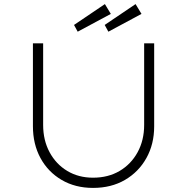

<svg xmlns="http://www.w3.org/2000/svg" viewBox="-20 -912 915 939"><path d="M435 7Q348 7 281.5 -32Q215 -71 178 -139Q141 -207 141 -295V-700H191V-301Q191 -226 222.5 -167.5Q254 -109 309 -76Q364 -43 435 -43Q509 -43 565 -76Q621 -109 653 -167.5Q685 -226 685 -301V-700H734V-294Q734 -207 696 -139Q658 -71 591 -32Q524 7 435 7ZM360 -757 342 -790 493 -892 522 -844ZM510 -757 492 -790 643 -892 672 -844Z"/></svg>

Font: Lexend Exa ExtraLight
Style: Regular
Weight: 250
Designer: Bonnie Shaver-Troup, Thomas Jockin
Foundry: Lexend
Version: Version 1.007